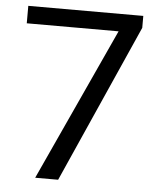

<svg xmlns="http://www.w3.org/2000/svg" viewBox="-52 -755 653 800"><g transform="rotate(5 275.0 -355.5)"><path d="M125 0 418 -638H34V-711H515V-661L221 0Z"/></g></svg>

Font: Freesentation 5 Medium
Style: Regular
Weight: 500
Designer: glyphs from Roboto by Christian Robertson / Hangul glyphs from Noto Sans CJK(Source Han Sans) by Jang Soo-young and Kang
Foundry: PT&
Version: Version 2.001